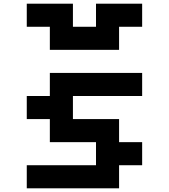

<svg xmlns="http://www.w3.org/2000/svg" viewBox="-20 -1020 915 1040"><path d="M250 -750V-875H125V-1000H375V-875H500V-1000H750V-875H625V-750ZM125 0V-125H500V-250H250V-375H125V-500H250V-625H750V-500H375V-375H625V-250H750V-125H625V0Z"/></svg>

Font: Silkscreen
Style: Bold
Weight: 700
Designer: Jason Kottke
Foundry: Jason Kottke
Version: Version 1.001; ttfautohint (v1.8.4.7-5d5b)